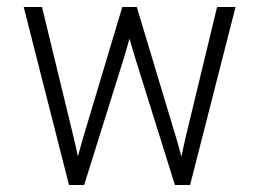

<svg xmlns="http://www.w3.org/2000/svg" viewBox="-20 -531 744 551"><path d="M178 0 48 -511H100.5L192 -134Q195 -121.5 198 -108.2Q201 -95 203.5 -82Q207 -95.5 210.8 -108.5Q214.5 -121.5 218 -134L331 -511H372.5L486 -134Q490 -121 493.5 -108Q497 -95 500.5 -81.5Q503.5 -94.5 506.2 -107.8Q509 -121 512 -134L603 -511H656L525.5 0H482L372 -351.5Q367 -367.5 361.8 -385.2Q356.5 -403 351.5 -420Q347 -403 341.8 -385.2Q336.5 -367.5 331.5 -351.5L221.5 0Z"/></svg>

Font: Overpass ExtraLight
Style: Regular
Weight: 250
Designer: Delve Withrington, Dave Bailey, Thomas Jockin
Foundry: Delve Fonts LLC
Version: Version 4.000